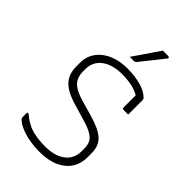

<svg xmlns="http://www.w3.org/2000/svg" viewBox="-279 -1043 1159 1159"><g transform="rotate(45 300.0 -463.5)"><path d="M317 -716Q382 -716 433 -701.5Q484 -687 509 -661Q514 -657 515.5 -653.5Q517 -650 517 -645Q517 -625 517 -604Q517 -583 517 -562.5Q517 -542 517 -522Q507 -522 497.5 -522Q488 -522 478 -522Q473 -522 470 -525Q467 -528 467 -533Q467 -550 467 -566.5Q467 -583 467 -599.5Q467 -616 467 -633Q467 -650 467 -666L494 -614Q469 -641 425 -655Q381 -669 317 -669Q277 -669 244.5 -659.5Q212 -650 188.5 -632.5Q165 -615 152.5 -590Q140 -565 140 -534V-515Q140 -484 150.5 -460Q161 -436 187 -418.5Q213 -401 260 -387L357 -359Q402 -346 434.5 -331.5Q467 -317 487 -299Q507 -281 516.5 -256.5Q526 -232 526 -198V-166Q526 -112 499.5 -71Q473 -30 422 -7Q371 16 299 16Q250 16 207.5 8Q165 0 133 -14Q101 -28 83 -46Q79 -50 78 -53.5Q77 -57 77 -61Q77 -68 77 -74.5Q77 -81 77 -87.5Q77 -94 77 -100H89Q133 -61 181.5 -46Q230 -31 299 -31Q379 -31 427 -66.5Q475 -102 475 -169V-189Q475 -221 463.5 -242Q452 -263 424.5 -278.5Q397 -294 349 -308L251 -337Q206 -350 175.5 -366Q145 -382 126 -402.5Q107 -423 98.5 -449Q90 -475 90 -509V-539Q90 -579 107 -611.5Q124 -644 154.5 -667.5Q185 -691 226.5 -703.5Q268 -716 317 -716ZM392 -943Q404 -943 410.5 -943Q417 -943 422.5 -943Q428 -943 438 -943Q444 -943 447 -938Q450 -933 445 -928Q427 -906 414 -889.5Q401 -873 389.5 -858.5Q378 -844 364 -826.5Q350 -809 329 -783Q327 -780 322.5 -777.5Q318 -775 312 -775Q305 -775 299.5 -775Q294 -775 288.5 -775Q283 -775 277 -775Q298 -805 316 -831.5Q334 -858 352.5 -885Q371 -912 392 -943Z"/></g></svg>

Font: Recursive Sans Linear Light
Style: Regular
Weight: 300
Version: Version 1.085